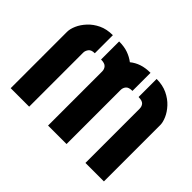

<svg xmlns="http://www.w3.org/2000/svg" viewBox="-119 -785 999 999"><g transform="rotate(45 381.0 -285.5)"><path d="M313 0V-398Q313 -415 302.5 -426.5Q292 -438 265 -438V-571Q303 -571 331 -561Q359 -551 381 -534Q403 -552 431 -561.5Q459 -571 496 -571V-438Q469 -438 459 -426Q449 -414 449 -398V0ZM38 0V-415Q38 -436 49.5 -462.5Q61 -489 84 -514Q107 -539 140.5 -555Q174 -571 219 -571V-438Q193 -438 183.5 -424.5Q174 -411 174 -398V0ZM588 0V-398Q588 -416 578 -427Q568 -438 541 -438V-571Q586 -571 620.5 -554.5Q655 -538 678 -513Q701 -488 712.5 -461.5Q724 -435 724 -415V0Z"/></g></svg>

Font: Stick No Bills ExtraLight ExtraBold
Style: Regular
Weight: 800
Version: Version 2.000